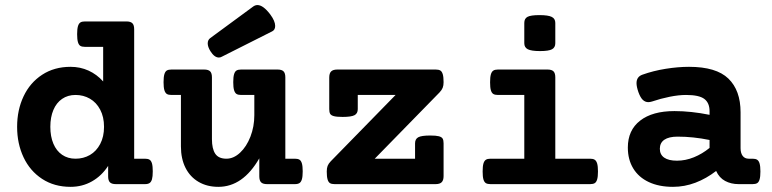

<svg xmlns="http://www.w3.org/2000/svg" viewBox="-20 -725 3038 756"><path d="M508.3 -609.9V-100.1H550.8Q562.5 -100.1 568.8 -96.2Q575.2 -92.3 578.4 -81.5Q581.5 -70.8 581.5 -50.3Q581.5 -29.8 578.4 -19Q575.2 -8.3 568.8 -4.2Q562.5 0 550.8 0H436.5Q419.9 0 412.8 -7.1Q405.8 -14.2 405.8 -30.8V-71.8Q380.4 -32.7 342.3 -11Q304.2 10.7 257.8 10.7Q193.8 10.7 146 -20.5Q98.1 -51.8 72.8 -105.5Q47.4 -159.2 47.4 -225.6Q47.4 -292 72.8 -345.7Q98.1 -399.4 146 -430.7Q193.8 -461.9 257.8 -461.9Q295.9 -461.9 328.6 -447Q361.3 -432.1 386.2 -404.3V-540.5H314.5Q302.7 -540.5 296.4 -544.4Q290 -548.3 286.9 -559.1Q283.7 -569.8 283.7 -590.3Q283.7 -610.8 286.9 -621.6Q290 -632.3 296.4 -636.5Q302.7 -640.6 314.5 -640.6H477.5Q494.1 -640.6 501.2 -633.5Q508.3 -626.5 508.3 -609.9ZM178.2 -225.6Q178.2 -187.5 190.2 -159.2Q202.1 -130.9 224.6 -115.5Q247.1 -100.1 277.3 -100.1Q308.6 -100.1 334 -114.7Q359.4 -129.4 374.5 -158Q389.6 -186.5 389.6 -225.6Q389.6 -264.6 374.5 -293.2Q359.4 -321.8 334 -336.4Q308.6 -351.1 277.3 -351.1Q247.1 -351.1 224.6 -335.7Q202.1 -320.3 190.2 -292Q178.2 -263.7 178.2 -225.6Z M1103.5 -420.4V-100.1H1141.1Q1152.8 -100.1 1159.2 -96.2Q1165.5 -92.3 1168.7 -81.5Q1171.9 -70.8 1171.9 -50.3Q1171.9 -29.8 1168.7 -19Q1165.5 -8.3 1159.2 -4.2Q1152.8 0 1141.1 0H1031.7Q1015.1 0 1008.1 -7.1Q1001 -14.2 1001 -30.8V-101.6Q936.5 10.7 839.8 10.7Q795.4 10.7 762 -8.8Q728.5 -28.3 710.4 -64.2Q692.4 -100.1 692.4 -148.4V-351.1H654.8Q643.1 -351.1 636.7 -355.2Q630.4 -359.4 627.2 -370.1Q624 -380.9 624 -401.4Q624 -421.9 627.2 -432.6Q630.4 -443.4 636.7 -447.3Q643.1 -451.2 654.8 -451.2H783.7Q800.3 -451.2 807.4 -444.1Q814.5 -437 814.5 -420.4V-177.2Q814.5 -139.2 827.6 -119.6Q840.8 -100.1 871.6 -100.1Q899.9 -100.1 925.3 -123.8Q950.7 -147.5 966.1 -187Q981.4 -226.6 981.4 -271.5V-351.1H929.2Q917.5 -351.1 911.1 -355.2Q904.8 -359.4 901.6 -370.1Q898.4 -380.9 898.4 -401.4Q898.4 -421.9 901.6 -432.6Q904.8 -443.4 911.1 -447.3Q917.5 -451.2 929.2 -451.2H1072.8Q1089.4 -451.2 1096.4 -444.1Q1103.5 -437 1103.5 -420.4ZM993.7 -705.1Q1016.1 -705.1 1043.9 -668.5Q1063.5 -642.1 1063.5 -623Q1063.5 -607.4 1051.8 -601.6L853 -501.5Q848.1 -498.5 841.8 -498.5Q824.2 -498.5 808.6 -523.4Q797.9 -540.5 797.9 -554.2Q797.9 -567.9 808.1 -575.2L977.5 -699.7Q985.4 -705.1 993.7 -705.1Z M1726.6 -401.4Q1726.6 -388.2 1723.1 -379.4Q1719.7 -370.6 1710.9 -361.3L1455.6 -100.1H1614.3V-160.6Q1614.3 -177.7 1627 -184.6Q1639.6 -191.4 1673.8 -191.4Q1696.8 -191.4 1708 -188.5Q1719.2 -185.5 1722.9 -179.2Q1726.6 -172.9 1726.6 -160.6V-31.7Q1726.6 -15.1 1719.2 -7.6Q1711.9 0 1694.8 0H1297.4Q1285.6 0 1279.3 -3.9Q1272.9 -7.8 1269.8 -18.6Q1266.6 -29.3 1266.6 -49.8Q1266.6 -63 1270 -71.8Q1273.4 -80.6 1282.2 -89.8L1537.6 -351.1H1388.7V-295.4Q1388.7 -278.3 1376 -271.5Q1363.3 -264.6 1329.1 -264.6Q1306.2 -264.6 1294.9 -267.6Q1283.7 -270.5 1280 -276.9Q1276.4 -283.2 1276.4 -295.4V-419.4Q1276.4 -436.5 1283.9 -443.8Q1291.5 -451.2 1308.1 -451.2H1695.8Q1707.5 -451.2 1713.9 -447.3Q1720.2 -443.4 1723.4 -432.6Q1726.6 -421.9 1726.6 -401.4Z M2166.5 -420.4V-100.1H2303.7Q2315.4 -100.1 2321.8 -95.9Q2328.1 -91.8 2331.3 -81.1Q2334.5 -70.3 2334.5 -49.8Q2334.5 -29.3 2331.3 -18.6Q2328.1 -7.8 2321.8 -3.9Q2315.4 0 2303.7 0H1911.1Q1899.4 0 1893.1 -3.9Q1886.7 -7.8 1883.5 -18.6Q1880.4 -29.3 1880.4 -49.8Q1880.4 -70.3 1883.5 -81.1Q1886.7 -91.8 1893.1 -95.9Q1899.4 -100.1 1911.1 -100.1H2044.4V-351.1H1940.4Q1928.7 -351.1 1922.4 -355Q1916 -358.9 1912.8 -369.6Q1909.7 -380.4 1909.7 -400.9Q1909.7 -421.4 1912.8 -432.1Q1916 -442.9 1922.4 -447Q1928.7 -451.2 1940.4 -451.2H2135.7Q2152.3 -451.2 2159.4 -444.1Q2166.5 -437 2166.5 -420.4ZM2166.5 -634.8V-554.7Q2166.5 -538.1 2153.6 -531Q2140.6 -523.9 2106.4 -523.9Q2072.3 -523.9 2058.3 -531Q2044.4 -538.1 2044.4 -554.7V-634.8Q2044.4 -651.9 2057.1 -658.7Q2069.8 -665.5 2104 -665.5Q2138.7 -665.5 2152.6 -658.4Q2166.5 -651.4 2166.5 -634.8Z M2896 -282.7V-141.6Q2896 -122.1 2904.3 -111.1Q2912.6 -100.1 2928.2 -100.1H2943.4Q2955.1 -100.1 2961.4 -95.9Q2967.8 -91.8 2970.9 -81.1Q2974.1 -70.3 2974.1 -49.8Q2974.1 -29.3 2970.9 -18.6Q2967.8 -7.8 2961.4 -3.9Q2955.1 0 2943.4 0H2888.7Q2858.4 0 2835.2 -12.5Q2812 -24.9 2799.8 -51.8Q2761.2 -22 2718.3 -5.6Q2675.3 10.7 2629.9 10.7Q2574.7 10.7 2534.7 -8.1Q2494.6 -26.9 2473.4 -61.8Q2452.1 -96.7 2452.1 -144Q2452.1 -212.4 2500.5 -250Q2548.8 -287.6 2635.7 -287.6Q2700.7 -287.6 2773.9 -272.9V-287.1Q2773.9 -319.8 2753.4 -335.4Q2732.9 -351.1 2681.2 -351.1Q2652.3 -351.1 2616.9 -344Q2581.5 -336.9 2546.9 -325.2Q2538.6 -322.8 2532.7 -322.8Q2520.5 -322.8 2511 -331.8Q2501.5 -340.8 2493.7 -362.3Q2486.3 -383.8 2486.3 -397.5Q2486.3 -422.4 2508.8 -430.7Q2552.2 -446.3 2601.1 -454.1Q2649.9 -461.9 2692.9 -461.9Q2800.3 -461.9 2848.1 -415.5Q2896 -369.1 2896 -282.7ZM2578.1 -139.2Q2578.1 -116.2 2595.5 -104.2Q2612.8 -92.3 2645.5 -92.3Q2679.2 -92.3 2712.2 -105.7Q2745.1 -119.1 2773.9 -142.6V-173.8Q2709.5 -187 2647.9 -187Q2613.8 -187 2595.9 -174.8Q2578.1 -162.6 2578.1 -139.2Z"/></svg>

Font: Courier Prime
Style: Bold
Weight: 700
Designer: Alan Dague-Greene, Quote-Unquote Apps
Foundry: Quote-Unquote Apps
Version: Version 3.018